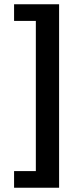

<svg xmlns="http://www.w3.org/2000/svg" viewBox="-20 -728 384 900"><path d="M46 152V74H148V-630H46V-708H257V152Z"/></svg>

Font: hySource Sans Pro
Style: Bold
Weight: 700
Designer: Paul D. Hunt
Foundry: Adobe Systems Incorporated
Version: Version 2.021;PS 2.000;hotconv 1.0.86;makeotf.lib2.5.63406